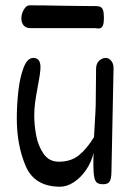

<svg xmlns="http://www.w3.org/2000/svg" viewBox="-20 -686 498 720"><path d="M122.1 -364.3Q115.2 -327.6 111.8 -302.7Q108.4 -277.8 108.4 -252.9Q108.4 -217.3 115.7 -178Q123 -138.7 143.6 -109.1Q164.1 -79.6 200.7 -79.6Q246.1 -79.6 276.1 -104Q306.2 -128.4 332.5 -171.9Q333.5 -184.6 337.9 -266.6L338.9 -291L340.3 -427.2Q340.3 -448.2 352.1 -458.5Q363.8 -468.8 376.5 -468.8Q387.7 -468.8 396.7 -458.5Q405.8 -448.2 405.8 -430.2L397.9 -41.5Q397.5 -14.2 390.6 -4.6Q383.8 4.9 366.7 4.9Q352.1 4.9 344.5 -0.2Q336.9 -5.4 333.5 -21.7Q330.1 -38.1 330.1 -72.8Q330.1 -97.7 331.1 -113.3Q322.8 -77.6 302.5 -48.3Q282.2 -19 256.3 -2.4Q230.5 14.2 205.6 14.2Q109.4 14.2 76.2 -63.7Q43 -141.6 43 -241.7Q43 -292.5 48.8 -344.5Q54.7 -396.5 68.6 -432.6Q82.5 -468.8 105 -468.8Q131.8 -468.8 131.8 -434.1Q131.8 -414.1 122.1 -364.3ZM369.6 -620.1Q369.6 -595.7 364.5 -587.4Q359.4 -579.1 348.6 -579.1Q346.2 -579.1 342.8 -579.8Q339.4 -580.6 335.9 -580.6H94.2Q77.1 -580.6 68.6 -590.8Q60.1 -601.1 60.1 -616.7Q60.1 -634.8 69.6 -650.4Q79.1 -666 90.3 -666Q147.5 -666 207.5 -664.6Q227.5 -664.6 268.1 -663.8Q308.6 -663.1 340.8 -663.1Q351.1 -663.1 357.2 -659.9Q363.3 -656.7 366.5 -647.5Q369.6 -638.2 369.6 -620.1Z"/></svg>

Font: Dekko
Style: Regular
Weight: 400
Designer: Multiple
Foundry: Sorkin Type
Version: Version 2.001